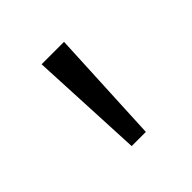

<svg xmlns="http://www.w3.org/2000/svg" viewBox="-72 -761 290 290"><g transform="rotate(-45 73.0 -616.0)"><path d="M96.7 -708H48.8L57.6 -524.4H87.9Z"/></g></svg>

Font: Yaldevi Colombo ExtraLight
Style: Regular
Weight: 275
Designer: Sol Matas, Denzil Rajitha, Kosala Senevirathne and Pathum Egodawatta
Foundry: Mooniak
Version: Version 1.020 ; ttfautohint (v1.6)